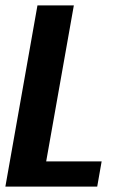

<svg xmlns="http://www.w3.org/2000/svg" viewBox="-41 -695 464 715"><path d="M-21 0 98.5 -675H234L131 -94H337.5L321 0Z"/></svg>

Font: Anybody SemiBold
Style: Italic
Weight: 600
Italic angle: -10°
Designer: Tyler Finck
Foundry: Etcetera Type Company
Version: Version 1.010; ttfautohint (v1.8.3) -l 8 -r 50 -G 200 -x 14 